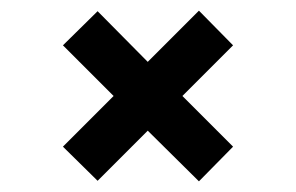

<svg xmlns="http://www.w3.org/2000/svg" viewBox="-20 -440 555 360"><path d="M98 -355 163 -419 257 -324 353 -420 417 -355 322 -260 417 -165 353 -100 257 -195 163 -101 98 -165 193 -260Z"/></svg>

Font: Lobster 1.3
Style: Regular
Weight: 400
Designer: Pablo Impallari
Foundry: Pablo Impallari. www.impallari.com
Version: Version 1.003 2010